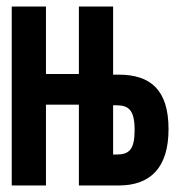

<svg xmlns="http://www.w3.org/2000/svg" viewBox="-20 -569 540 589"><path d="M16 0H121V-248H222V0H344C441 0 497 -54 497 -173C497 -293 442 -340 344 -340H327V-549H222V-342H121V-549H16ZM327 -95V-246H337C375 -246 393 -231 393 -170C393 -110 376 -95 338 -95Z"/></svg>

Font: Noto Sans Mono ExtraCondensed ExtraBold
Style: Regular
Weight: 800
Width: 2
Designer: Monotype Design Team
Foundry: Monotype Imaging Inc.
Version: Version 2.014